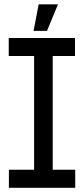

<svg xmlns="http://www.w3.org/2000/svg" viewBox="-20 -888 397 908"><path d="M141.3 0V-623.1L214.2 -708.3H229.3V-85.2L156.5 0ZM22.1 0V-85.2H141.3V0ZM156.5 0 229.3 -85.2H335.7V0ZM21.4 -623.1V-708.3H214.2L141.3 -623.1ZM229.3 -623.1V-708.3H334.7V-623.1ZM138.7 -742 162.9 -867.5H253.7V-866.5L202.3 -742Z"/></svg>

Font: Foldit Thin
Style: Regular
Weight: 100
Designer: Sophia Tai
Foundry: Sophia Tai
Version: Version 1.003